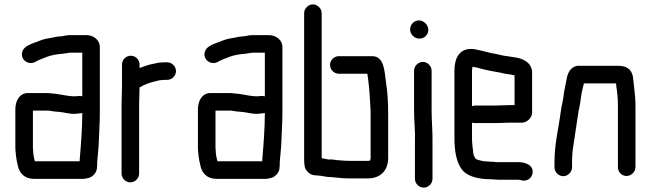

<svg xmlns="http://www.w3.org/2000/svg" viewBox="-20 -770 2965 875"><path d="M318 -331C292 -331 262 -339 237 -342L218 -344C209 -345 201 -346 193 -346H107C69 -346 50 -310 50 -273V-101C50 -94 50 -86 51 -79L53 -59C54 -47 58 -28 61 -17C67 19 93 45 133 45H362C367 44 373 43 380 42C401 38 422 17 422 -7C423 -14 423 -21 423 -27C423 -32 423 -37 424 -44C427 -78 430 -103 431 -139C432 -173 435 -217 435 -252V-556C435 -587 407 -610 373 -610H303C288 -610 276 -608 263 -605C252 -604 235 -603 226 -600C203 -596 182 -593 162 -585C134 -572 89 -565 81 -532C72 -497 111 -471 141 -488C156 -498 176 -503 194 -511C211 -518 235 -522 255 -524L273 -526C283 -527 293 -530 303 -530H355V-331C341 -335 333 -331 318 -331ZM344 -52C344 -50 343 -41 343 -38C343 -34 343 -35 343 -35H139C135 -49 131 -68 131 -85C130 -90 130 -96 130 -101V-266H194C199 -266 203 -266 208 -265L227 -262C234 -261 241 -261 250 -260C274 -258 293 -251 318 -251C329 -251 338 -253 348 -254C350 -254 352 -254 355 -255V-253C355 -186 349 -112 344 -52Z M536 -476V-374C536 -350 534 -319 534 -294V21C534 42 552 61 574 61C596 61 614 42 614 21V-295C614 -318 616 -350 616 -372C617 -373 618 -373 619 -373C636 -384 664 -394 686 -399C696 -401 706 -405 717 -405C722 -406 727 -406 732 -406H742C763 -406 782 -424 782 -446C782 -468 763 -486 742 -486H732C725 -486 719 -486 713 -485C706 -485 697 -484 688 -481L668 -477C651 -473 633 -466 616 -460V-476C616 -498 598 -516 576 -516C554 -516 536 -498 536 -476Z M1150 -331C1124 -331 1094 -339 1069 -342L1050 -344C1041 -345 1033 -346 1025 -346H939C901 -346 882 -310 882 -273V-101C882 -94 882 -86 883 -79L885 -59C886 -47 890 -28 893 -17C899 19 925 45 965 45H1194C1199 44 1205 43 1212 42C1233 38 1254 17 1254 -7C1255 -14 1255 -21 1255 -27C1255 -32 1255 -37 1256 -44C1259 -78 1262 -103 1263 -139C1264 -173 1267 -217 1267 -252V-556C1267 -587 1239 -610 1205 -610H1135C1120 -610 1108 -608 1095 -605C1084 -604 1067 -603 1058 -600C1035 -596 1014 -593 994 -585C966 -572 921 -565 913 -532C904 -497 943 -471 973 -488C988 -498 1008 -503 1026 -511C1043 -518 1067 -522 1087 -524L1105 -526C1115 -527 1125 -530 1135 -530H1187V-331C1173 -335 1165 -331 1150 -331ZM1176 -52C1176 -50 1175 -41 1175 -38C1175 -34 1175 -35 1175 -35H971C967 -49 963 -68 963 -85C962 -90 962 -96 962 -101V-266H1026C1031 -266 1035 -266 1040 -265L1059 -262C1066 -261 1073 -261 1082 -260C1106 -258 1125 -251 1150 -251C1161 -251 1170 -253 1180 -254C1182 -254 1184 -254 1187 -255V-253C1187 -186 1181 -112 1176 -52Z M1524 -434H1654C1660 -398 1664 -354 1666 -315L1668 -281C1669 -271 1669 -259 1669 -246V-50C1669 -45 1667 -42 1666 -38C1661 -37 1658 -37 1656 -37H1570C1553 -37 1534 -39 1518 -40C1503 -42 1496 -44 1480 -43C1472 -43 1464 -46 1454 -48C1451 -48 1449 -48 1446 -49V-710C1446 -731 1427 -750 1406 -750C1385 -750 1366 -731 1366 -710V-46C1366 -30 1367 -18 1369 -9C1374 9 1393 29 1417 29C1420 29 1423 29 1427 30C1446 30 1465 37 1484 37H1488C1512 39 1541 43 1570 43H1656C1714 43 1749 7 1749 -50V-245C1749 -297 1747 -348 1739 -395C1732 -447 1731 -514 1676 -514H1524C1503 -514 1484 -496 1484 -474C1484 -452 1503 -434 1524 -434Z M1867 -448V-265C1867 -217 1873 -170 1871 -122V45C1871 66 1889 85 1911 85C1933 85 1951 66 1951 45V-79V-122C1952 -168 1947 -218 1947 -265V-448C1947 -469 1928 -488 1907 -488C1886 -488 1867 -469 1867 -448ZM1849 -636C1849 -613 1869 -594 1892 -594C1914 -594 1932 -612 1932 -634C1932 -656 1912 -677 1889 -677C1867 -677 1849 -658 1849 -636Z M2301 -211H2355C2379 -209 2405 -232 2405 -257V-441C2403 -487 2360 -506 2316 -510L2299 -513L2283 -515C2262 -518 2241 -525 2219 -528C2204 -531 2185 -537 2170 -540C2154 -543 2144 -547 2126 -547C2072 -547 2051 -502 2051 -449V-142C2051 -81 2060 -28 2087 5C2113 36 2164 47 2220 47C2231 47 2239 49 2251 49H2343C2349 49 2352 51 2357 52C2381 58 2401 43 2406 24C2416 -15 2377 -31 2343 -31H2242C2235 -32 2228 -33 2220 -33C2215 -33 2210 -33 2204 -34C2183 -34 2164 -39 2149 -45C2144 -51 2137 -63 2137 -73C2134 -95 2131 -117 2131 -143V-211C2136 -210 2140 -209 2145 -209H2239C2254 -209 2287 -211 2301 -211ZM2239 -289H2145C2140 -289 2136 -288 2131 -286V-449C2131 -452 2132 -456 2133 -463V-466C2139 -465 2146 -463 2154 -462L2176 -456C2212 -446 2251 -442 2287 -433L2304 -431C2310 -430 2318 -427 2325 -427V-291H2301C2288 -291 2254 -289 2239 -289Z M2587 -7V-34C2587 -39 2587 -47 2588 -58C2588 -68 2589 -77 2590 -86C2597 -138 2607 -195 2614 -246C2617 -272 2625 -296 2627 -322C2630 -345 2635 -368 2641 -390H2788C2788 -385 2788 -379 2789 -374C2793 -349 2796 -321 2796 -292V-8C2796 13 2813 32 2835 32C2857 32 2876 13 2876 -8V-292C2876 -332 2869 -372 2866 -408C2863 -449 2842 -470 2799 -470H2623C2587 -473 2568 -444 2563 -413C2563 -410 2562 -407 2561 -403C2557 -379 2550 -355 2548 -330C2545 -307 2538 -283 2535 -258C2526 -186 2507 -115 2507 -34V-7C2507 14 2526 33 2547 33C2568 33 2587 14 2587 -7Z"/></svg>

Font: Electronic
Style: ExBd
Weight: 800
Version: Version 1.011